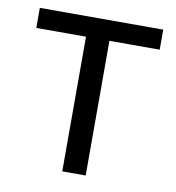

<svg xmlns="http://www.w3.org/2000/svg" viewBox="-66 -595 599 654"><g transform="rotate(10 233.5 -267.5)"><path d="M446.8 -465.8H272.9V0H191.9V-465.8H20V-535.2H446.8Z"/></g></svg>

Font: XL-Viking
Style: Regular
Weight: 400
Foundry: Ascender Corporation
Version: Version 1.10 March 23, 2015